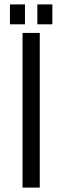

<svg xmlns="http://www.w3.org/2000/svg" viewBox="-20 -849 293 869"><path d="M93 -829H25V-739H93ZM217 -829H149V-739H217ZM160 -700H82V0H160Z"/></svg>

Font: Bebas Neue Regular two
Style: Regular2
Weight: 400
Designer: Ryoichi Tsunekawa & LGV (GE)
Foundry: Free Software Foundation, Inc.
Version: Version 1.003 August 13, 2016